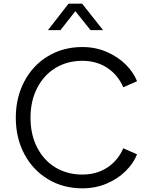

<svg xmlns="http://www.w3.org/2000/svg" viewBox="-20 -1013 821 1045"><path d="M66 -372Q66 -482 112.5 -570Q159 -658 241.5 -707.5Q324 -757 428 -757Q500 -757 561 -730.5Q622 -704 664.5 -661.5Q707 -619 726 -571L651 -538Q622 -605 564 -643.5Q506 -682 428 -682Q346 -682 282 -643Q218 -604 182 -533.5Q146 -463 146 -372Q146 -281 182 -210.5Q218 -140 282 -101.5Q346 -63 428 -63Q506 -63 564 -101Q622 -139 651 -206L726 -173Q707 -125 664.5 -82.5Q622 -40 561 -14Q500 12 428 12Q324 12 241.5 -37.5Q159 -87 112.5 -174.5Q66 -262 66 -372ZM353 -993H427L541 -849H473L390 -952L309 -849H241Z"/></svg>

Font: Eudoxus Sans
Style: Regular
Weight: 400
Designer: Stijn de Vries
Foundry: tokotype
Version: Version 2.005